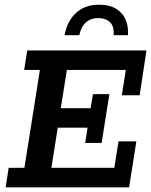

<svg xmlns="http://www.w3.org/2000/svg" viewBox="-20 -798 644 818"><path d="M4 0 17 -83H84L150 -500H83L96 -583H604L575 -392H499L516 -500H265L239 -337H366L376 -397H446L413 -189H343L353 -254H226L199 -83H467L485 -196H561L530 0ZM255 -648Q266 -708 304 -743Q342 -778 402 -778Q447 -778 475.5 -760Q504 -742 516 -712.5Q528 -683 525 -648H464Q467 -686 448.5 -703.5Q430 -721 398 -721Q367 -721 346 -702.5Q325 -684 318 -648Z"/></svg>

Font: Rokkitt SemiBold
Style: Italic
Weight: 600
Italic angle: -9°
Designer: Vernon Adams
Foundry: Vernon Adams
Version: Version 3.103